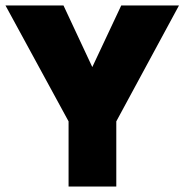

<svg xmlns="http://www.w3.org/2000/svg" viewBox="-44 -680 682 700"><path d="M206 -237.5 -24 -660H187.5L292.5 -435.5L398 -660H608.5L380 -237.5V0H206Z"/></svg>

Font: League Spartan Thin ExtraBold
Style: Regular
Weight: 800
Version: Version 2.002